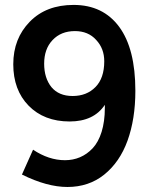

<svg xmlns="http://www.w3.org/2000/svg" viewBox="-20 -744 661 777"><path d="M273.9 -355.5C236.3 -355.5 208 -367.7 188 -391.6C168.5 -416 158.7 -447.8 158.7 -486.3C158.7 -525.9 169.9 -557.6 192.4 -581.5C215.3 -606 245.6 -618.2 283.2 -618.2C318.8 -618.2 347.7 -606.4 369.1 -582.5C391.1 -559.1 401.9 -530.3 401.9 -496.1C401.9 -450.7 390.1 -415.5 366.2 -391.6C342.8 -367.7 312 -355.5 273.9 -355.5ZM252.9 12.7C310.1 12.7 359.9 -3.9 401.4 -37.1C443.4 -70.8 475.1 -116.7 496.1 -174.8C517.1 -232.9 527.8 -300.3 527.8 -376.5C527.8 -490.2 505.9 -576.2 462.4 -635.3C418.9 -694.3 357.4 -724.1 277.8 -724.1C204.1 -724.1 145 -701.7 100.6 -656.2C56.2 -610.8 33.7 -553.7 33.7 -483.9C33.7 -415 54.2 -358.9 95.7 -316.4C137.2 -273.9 192.9 -252.4 261.7 -252.4C327.1 -252.4 374.5 -274.9 404.3 -319.8V-307.1C404.3 -233.4 385.7 -176.8 355 -144C324.2 -111.3 286.1 -95.7 242.7 -95.7C199.2 -95.7 156.2 -109.9 113.8 -138.2L68.8 -37.6C136.7 -3.9 198.2 12.7 252.9 12.7Z"/></svg>

Font: Ride
Style: Bold
Weight: 700
Version: Version 3.000